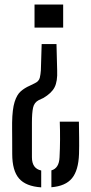

<svg xmlns="http://www.w3.org/2000/svg" viewBox="-20 -620 403 848"><path d="M229.5 -425.5 232.5 -308.5Q234.5 -261 221.2 -234.8Q208 -208.5 171 -187L151.5 -178Q131 -167.5 126 -144.2Q121 -121 121 -78.5V74.5Q121 124.5 162 133V207.5Q94 203 64 168.2Q34 133.5 34 60Q34 16 33.8 -9.5Q33.5 -35 33.5 -50.2Q33.5 -65.5 33.5 -78.5Q34.5 -138 44.5 -169.8Q54.5 -201.5 71.5 -216.5Q88.5 -231.5 111.5 -241.5L132 -251.5Q152 -260.5 155.8 -276.8Q159.5 -293 160.5 -309L164 -425.5ZM328.5 -82.5Q329 -48 329.5 -11.8Q330 24.5 329 60Q326.5 132.5 298 167.2Q269.5 202 207 207V132.5Q241 123 243 74.5Q245 36.5 245.2 -3Q245.5 -42.5 244 -82.5ZM259 -600V-498H132.5V-600Z"/></svg>

Font: Big Shoulders Stencil Display SemiBold
Style: Regular
Weight: 600
Designer: Patric King
Foundry: XO Type Co
Version: Version 1.000